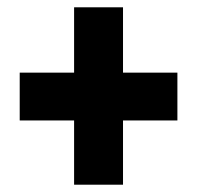

<svg xmlns="http://www.w3.org/2000/svg" viewBox="-20 -617 540 526"><path d="M317 -418V-597H183V-418H34V-287H183V-111H317V-287H466V-418Z"/></svg>

Font: Noto Sans Myanmar UI ExtraCondensed Black
Style: Regular
Weight: 900
Width: 2
Designer: Monotype Design Team
Foundry: Monotype Imaging Inc.
Version: Version 2.103